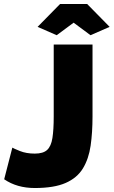

<svg xmlns="http://www.w3.org/2000/svg" viewBox="-20 -934 571 965"><path d="M42 -192Q48 -188 80 -175Q112 -162 155 -162Q197 -162 217 -180.5Q237 -199 243.5 -240.5Q250 -282 250 -349V-710H445V-349Q445 -268 435.5 -202Q426 -136 397 -88Q368 -40 310 -14.5Q252 11 155 11Q65 11 1 -33ZM169 -799 282 -914H418L531 -799L435 -757L350 -820L265 -757Z"/></svg>

Font: Raleway Black
Style: Regular
Weight: 900
Designer: Matt McInerney, Pablo Impallari, Rodrigo Fuenzalida
Foundry: Matt McInerney, Pablo Impallari, Rodrigo Fuenzalida
Version: Version 4.026